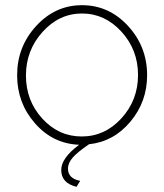

<svg xmlns="http://www.w3.org/2000/svg" viewBox="-20 -548 632 740"><path d="M275 172Q216 158 216 107Q216 61 285 10Q184 6 115 -72.5Q46 -151 46 -258Q46 -368 119.5 -448Q193 -528 296 -528Q400 -528 473.5 -448Q547 -368 547 -258Q547 -156 482.5 -79Q418 -2 323 8Q279 38 260.5 59Q242 80 242 102Q242 140 289 149ZM144 -425Q80 -354 80 -257Q80 -160 143 -91Q206 -22 295 -22Q384 -22 448 -92Q512 -162 512 -259Q512 -356 448 -426Q384 -496 296 -496Q208 -496 144 -425Z"/></svg>

Font: Raleway
Style: ExtraLight
Weight: 200
Designer: Matt McInerney, Pablo Impallari, Rodrigo Fuenzalida
Foundry: Matt McInerney, Pablo Impallari, Rodrigo Fuenzalida
Version: Version 2.001